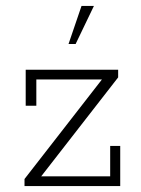

<svg xmlns="http://www.w3.org/2000/svg" viewBox="-20 -630 476 650"><path d="M63 0V-24L336 -375L345 -361H103V-272H67V-394H380V-368L107 -17L104 -33H353V-136H387V0ZM212 -481 256 -610H298L236 -481Z"/></svg>

Font: Rokkitt ExtraLight
Style: Regular
Weight: 250
Version: Version 3.103